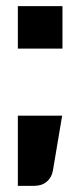

<svg xmlns="http://www.w3.org/2000/svg" viewBox="-20 -514 257 624"><path d="M152 40Q148 63 132 76.5Q116 90 91 90H38V-138H182ZM38 -356V-494H183V-356Z"/></svg>

Font: Blinker
Style: Regular
Weight: 400
Designer: Juergen Huber
Foundry: supertype
Version: 1.017